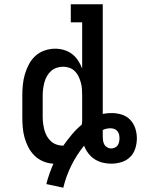

<svg xmlns="http://www.w3.org/2000/svg" viewBox="-20 -755 658 895"><path d="M275 120 196 103Q202 79 210.5 55Q219 31 229 8Q205 7 182 -2.5Q159 -12 141.5 -29Q124 -46 112.5 -68Q101 -90 94.5 -113.5Q88 -137 86 -161.5Q84 -186 84 -210V-310Q84 -335 86.5 -360Q89 -385 96 -409Q103 -433 115 -455.5Q127 -478 145 -494.5Q163 -511 187.5 -519.5Q212 -528 237 -528Q258 -528 278.5 -522Q299 -516 315.5 -503.5Q332 -491 343.5 -473.5Q355 -456 363 -436V-651H310V-735H459V-224Q469 -226 479.5 -227Q490 -228 500 -228Q524 -228 547 -221Q570 -214 586.5 -197Q603 -180 610.5 -157Q618 -134 618 -110Q618 -86 610.5 -62.5Q603 -39 586 -22.5Q569 -6 545.5 1Q522 8 498 8Q478 8 458 3Q438 -2 421 -13Q404 -24 391.5 -40.5Q379 -57 372 -76Q337 -33 312.5 16.5Q288 66 275 120ZM274 -76H275Q294 -103 315 -128Q336 -153 361 -174Q363 -183 363 -192Q363 -201 363 -210V-310Q363 -325 362 -340Q361 -355 357 -369.5Q353 -384 346.5 -398Q340 -412 329 -423Q318 -434 303.5 -439Q289 -444 274 -444Q259 -444 244 -439Q229 -434 217.5 -423.5Q206 -413 198.5 -399.5Q191 -386 187 -371Q183 -356 181 -340.5Q179 -325 179 -310V-210Q179 -195 181 -179.5Q183 -164 187 -149Q191 -134 198.5 -120.5Q206 -107 217.5 -96.5Q229 -86 244 -81Q259 -76 274 -76ZM498 -63Q506 -63 514.5 -66.5Q523 -70 528 -77Q533 -84 535 -93Q537 -102 537 -110Q537 -119 535 -128Q533 -137 527 -144Q521 -151 512.5 -154Q504 -157 495 -157Q485 -157 476 -155Q467 -153 459 -149V-122Q459 -112 460 -102Q461 -92 465.5 -83Q470 -74 479 -68.5Q488 -63 498 -63Z"/></svg>

Font: Iosevka Etoile Medium
Style: Regular
Weight: 500
Designer: Belleve Invis
Foundry: Belleve Invis
Version: Version 22.1.2; ttfautohint (v1.8.4)